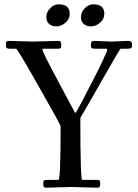

<svg xmlns="http://www.w3.org/2000/svg" viewBox="-20 -861 637 887"><path d="M364.7 -814.7Q385.3 -841.1 410.4 -841.1Q461.9 -841.1 461.9 -797.9Q461.9 -772.5 441.8 -755.7Q421.6 -739 400.8 -739Q379.9 -739 366.9 -750.4Q354 -761.7 354 -781.2Q354 -800.8 364.7 -814.7ZM204.8 -814.7Q225.3 -841.1 250.5 -841.1Q302 -841.1 302 -797.9Q302 -772.5 281.9 -755.7Q261.7 -739 240.8 -739Q220 -739 207 -750.4Q194.1 -761.7 194.1 -781.2Q194.1 -800.8 204.8 -814.7ZM250 -30Q260 -30 260 -271Q260 -273.7 259.6 -276Q259.3 -278.3 259 -279.9Q258.8 -281.5 257.8 -283.6Q256.8 -285.6 256.3 -286.6Q255.1 -289.8 235.1 -326.5Q215.1 -363.3 137.5 -499.6Q59.8 -636 54 -636H24.9Q14.6 -636 10.9 -639Q7.1 -642.1 7.1 -654.1Q7.1 -666 10.6 -669.1Q14.2 -672.1 24.9 -672.1L131.1 -668.9L249 -672.1Q257.3 -672.1 260.1 -667.8Q262.9 -663.6 262.9 -652.1Q262.9 -640.6 260.1 -638.3Q257.3 -636 245.1 -636H186Q176.8 -636 175.7 -634.3Q174.6 -632.6 180.9 -617.4Q187.3 -602.3 215.1 -549Q242.9 -495.6 277.6 -431.4Q312.3 -367.2 316.5 -358.9Q320.8 -350.6 322.9 -346.8Q325 -343 325.9 -341.3Q326.9 -339.6 328.6 -339.4Q331.3 -339.4 358.9 -392.6Q386.5 -445.8 401.9 -475.3Q417.2 -504.9 429.2 -528.9Q441.2 -553 452.1 -575.7Q475.1 -624.3 475.1 -630.1Q475.1 -636 472.9 -636H420.9Q408 -636 403.9 -638.4Q399.9 -640.9 399.9 -652.3Q399.9 -663.8 403.2 -668Q406.5 -672.1 417 -672.1L495.1 -668.9L571 -672.1Q581.5 -672.1 585.8 -668.8Q590.1 -665.5 590.1 -653.9Q590.1 -642.3 585.8 -639.2Q581.5 -636 571 -636H537.1Q534.4 -636 452.1 -491.6Q369.9 -347.2 360.5 -332.6Q351.1 -318.1 351.1 -313Q351.1 -30 360.1 -30H429Q437.7 -30 440.4 -26.6Q443.1 -23.2 443.1 -12.7Q443.1 -2.2 440.4 2Q437.7 6.1 429 6.1L309.1 2.9L195.1 6.1Q185.1 6.1 182.5 2.3Q179.9 -1.5 179.9 -13.3Q179.9 -25.1 183.2 -27.6Q186.5 -30 199 -30Z"/></svg>

Font: Fanwood Text
Style: Regular
Weight: 400
Version: Version 1.1001